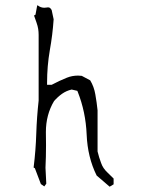

<svg xmlns="http://www.w3.org/2000/svg" viewBox="-20 -706 540 713"><path d="M150.9 -167 150.4 -215.8Q150.4 -279.8 180.7 -330.6Q194.3 -346.2 210.4 -357.7Q226.6 -369.1 246.1 -373.5L267.1 -368.7L268.6 -365.2Q298.3 -290.5 301.8 -206.3Q305.2 -122.1 338.9 -54.2L387.2 -12.7L401.9 -21.5V-43Q382.8 -62 380.4 -64Q370.6 -73.2 364.7 -82Q358.9 -90.8 355.5 -100.6Q347.7 -121.1 342.3 -143.6V-296.4Q339.4 -325.2 334 -355.5Q329.1 -384.3 314.9 -407.7L283.7 -424.3Q276.9 -425.3 270 -425.3Q248 -425.3 228.5 -417.5Q200.2 -406.2 171.9 -391.1H154.8V-398.4Q154.8 -460.4 165 -519.5Q175.3 -576.7 179.2 -634.3L171.9 -668.5Q169.4 -672.9 166.5 -675.8Q163.6 -678.7 158.2 -678.7Q156.7 -678.7 153.1 -678Q149.4 -677.2 144.5 -677.2Q131.3 -677.2 120.1 -686H118.2L111.8 -651.4L106.4 -648.4Q111.3 -634.3 115.7 -621.8Q120.1 -609.4 121.8 -598.6Q123.5 -587.9 123.5 -576.2V-332.5Q116.7 -271 114.7 -210Q112.8 -147.9 105 -85.4V-83.5L109.4 -81.5L131.8 -22.5L144.5 -13.7L151.9 -23.9L148.9 -83Q150.9 -124 150.9 -167Z"/></svg>

Font: Bakudai
Style: ExtraLight
Weight: 200
Version: Version 1.48